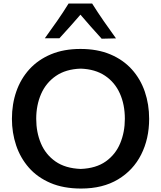

<svg xmlns="http://www.w3.org/2000/svg" viewBox="-20 -1067 921 1100"><path d="M444.8 13.2Q343.8 13.2 269 -18.8Q194.3 -50.8 145.5 -106.4Q96.7 -162.1 72.5 -234.1Q48.3 -306.2 48.3 -386.2Q48.3 -470.7 73.7 -543.5Q99.1 -616.2 148.9 -670.7Q198.7 -725.1 272 -755.9Q345.2 -786.6 440.9 -786.6Q538.1 -786.6 611.8 -755.6Q685.5 -724.6 735.1 -669.7Q784.7 -614.7 809.6 -542Q834.5 -469.2 834.5 -386.2Q834.5 -272 788.8 -181.6Q743.2 -91.3 656 -39.1Q568.8 13.2 444.8 13.2ZM442.4 -99.1Q530.3 -102.5 586.2 -142.3Q642.1 -182.1 668.7 -246.3Q695.3 -310.5 695.3 -386.2Q695.3 -467.8 666.7 -531.5Q638.2 -595.2 581.8 -633.1Q525.4 -670.9 442.4 -673.8Q356.4 -670.9 299.8 -631.6Q243.2 -592.3 215.3 -528.3Q187.5 -464.4 187.5 -386.2Q187.5 -309.1 214.6 -245.1Q241.7 -181.2 298.1 -141.8Q354.5 -102.5 442.4 -99.1ZM562.5 -845.2Q499.5 -914.1 440.9 -982.9Q411.6 -948.7 381.6 -915.3Q351.6 -881.8 320.3 -847.7H236.8Q272.9 -897.5 307.6 -947.3Q342.3 -997.1 373 -1046.9H507.8Q539.1 -997.1 573.7 -947Q608.4 -897 644.5 -847.2Z"/></svg>

Font: Pinar-DS3-FD SemiBold
Style: Regular
Weight: 600
Designer: Amin Abedi
Version: Version 3.000